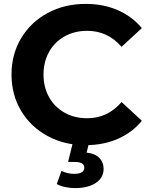

<svg xmlns="http://www.w3.org/2000/svg" viewBox="-20 -732 773 984"><path d="M39 -350Q39 -454 88.5 -536.5Q138 -619 224.5 -665.5Q311 -712 419 -712Q510 -712 583.5 -680Q657 -648 707 -588L603 -492Q532 -574 427 -574Q362 -574 311 -545.5Q260 -517 231.5 -466Q203 -415 203 -350Q203 -285 231.5 -234Q260 -183 311 -154.5Q362 -126 427 -126Q532 -126 603 -209L707 -113Q657 -52 583 -20Q509 12 418 12Q311 12 224.5 -34.5Q138 -81 88.5 -163.5Q39 -246 39 -350ZM271 211 295 144Q327 159 360 159Q412 159 412 127Q412 98 363 98H329L355 -8H438L424 50Q468 55 489.5 77.5Q511 100 511 133Q511 179 471 205.5Q431 232 364 232Q338 232 313 226.5Q288 221 271 211Z"/></svg>

Font: APTA Sans Regular
Style: Bold Italic
Weight: 700
Version: Version 7.200